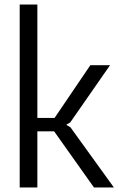

<svg xmlns="http://www.w3.org/2000/svg" viewBox="-20 -828 523 848"><path d="M67 -808H145V-307H221L379 -540H466L290 -287L274 -278V-276L291 -266L483 0H395L219 -248H145V0H67Z"/></svg>

Font: Encode Sans Condensed
Style: Regular
Weight: 400
Designer: Pablo Impallari, Andres Torresi
Foundry: Pablo Impallari, Andres Torresi
Version: Version 1.000; ttfautohint (v1.00) -l 8 -r 50 -G 200 -x 14 -